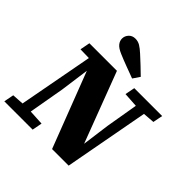

<svg xmlns="http://www.w3.org/2000/svg" viewBox="-242 -1060 1237 1237"><g transform="rotate(45 376.0 -441.5)"><path d="M-17 0 -4 -68 103 -75H127L254 -68L241 0ZM62 0 182 -641H237L193 -319L137 0ZM502 -585 515 -652H769L756 -585L651 -577H628ZM584 -151 533 -119 565 -358 615 -652H690L569 0H418L211 -538L195 -543L181 -582L93 -584L106 -652H357L547 -151ZM493 -733 461 -686Q421 -701 380.5 -716Q340 -731 300 -748Q262 -764 247.5 -782.5Q233 -801 233 -822Q233 -846 250 -864.5Q267 -883 295 -883Q319 -883 339 -871Q359 -859 385 -835Q412 -811 439 -785Q466 -759 493 -733Z"/></g></svg>

Font: Source Serif 4 Black
Style: Italic
Weight: 900
Italic angle: -12°
Designer: Frank Grießhammer
Foundry: Adobe Systems Incorporated
Version: Version 4.004;hotconv 1.0.116;makeotfexe 2.5.65601